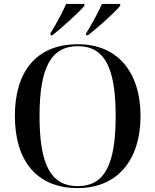

<svg xmlns="http://www.w3.org/2000/svg" viewBox="-20 -951 794 981"><path d="M238 -781V-771H248C298 -811 382 -886 411 -921V-931H318C298 -886 265 -824 238 -781ZM420 -781V-771H430C481 -811 565 -886 594 -921V-931H501C481 -886 447 -824 420 -781ZM377 10C583 10 698 -137 698 -358C698 -580 583 -725 378 -725C161 -725 56 -580 56 -359C56 -137 161 10 377 10ZM377 0C241 0 182 -107 182 -358C182 -608 242 -715 378 -715C513 -715 571 -608 571 -358C571 -107 513 0 377 0Z"/></svg>

Font: Noto Serif Display Medium
Style: Regular
Weight: 500
Designer: Monotype Design Team
Foundry: Monotype Imaging Inc.
Version: Version 2.009